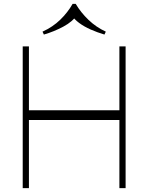

<svg xmlns="http://www.w3.org/2000/svg" viewBox="-20 -969 764 989"><path d="M122 -351V-401H602V-351ZM97 0V-730H129V0ZM595 0V-730H627V0ZM206 -791 199 -806Q252 -830 290.5 -867.5Q329 -905 354 -949H370Q396 -905 435.5 -867Q475 -829 525 -806L518 -791Q481 -802 447 -817Q413 -832 387.5 -851Q362 -870 348 -892H376Q355 -858 306.5 -832Q258 -806 206 -791Z"/></svg>

Font: Savate ExtraLight
Style: Regular
Weight: 200
Designer: Max Esnée
Foundry: Plomb Type
Version: Version 2.000